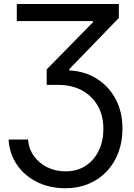

<svg xmlns="http://www.w3.org/2000/svg" viewBox="-20 -748 684 982"><path d="M23.9 -34.2H123.5Q127 13.7 153.6 50.5Q180.2 87.4 222.4 107.9Q264.6 128.4 315.4 128.4Q375 128.4 418.5 99.6Q461.9 70.8 485.4 21.7Q508.8 -27.3 508.8 -88.4Q508.8 -157.7 479.2 -208.3Q449.7 -258.8 397.5 -286.4Q345.2 -314 276.9 -314H218.8V-393.1L455.6 -634.3V-640.1H65.9V-727.5H587.9V-656.2L334.5 -394.5V-387.7Q414.6 -383.8 476.1 -344.7Q537.6 -305.7 572 -240.2Q606.4 -174.8 606.4 -89.8Q606.4 -23.4 585.4 32.2Q564.5 87.9 525.6 128.9Q486.8 169.9 433.1 192.4Q379.4 214.8 314 214.8Q234.4 214.8 170.4 183.3Q106.4 151.9 67.4 95.5Q28.3 39.1 23.9 -34.2Z"/></svg>

Font: Inter Cardless Display
Style: Regular
Weight: 400
Designer: Rasmus Andersson
Foundry: rsms
Version: Version 4.001;git-9221beed3